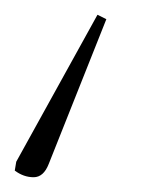

<svg xmlns="http://www.w3.org/2000/svg" viewBox="-83 -50 207 260"><path d="M49 -30 61 -24 -17 172Q-24 190 -37.5 190Q-51 190 -63 181L-61 169Z"/></svg>

Font: Noto Serif Thin
Style: Italic
Weight: 100
Italic angle: -12°
Designer: Monotype Design Team
Foundry: Monotype Imaging Inc.
Version: Version 2.014; ttfautohint (v1.8.4.7-5d5b)